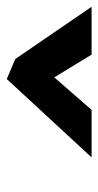

<svg xmlns="http://www.w3.org/2000/svg" viewBox="118 -964 290 566"><g transform="rotate(-90 263.0 -681.0)"><path d="M82 -556H222L318 -666L385 -556H526L372 -781L313 -806Z"/></g></svg>

Font: Bluebird
Style: SfBdNrwObl
Weight: 700
Designer: Jasper
Foundry: Cannot Into Space Fonts
Version: Version 0.98